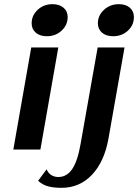

<svg xmlns="http://www.w3.org/2000/svg" viewBox="-20 -718 665 922"><path d="M132 -606Q132 -644 161 -671Q190 -698 232 -698Q265 -698 285 -681Q305 -664 305 -636Q305 -598 276 -571Q247 -544 205 -544Q172 -544 152 -561Q132 -578 132 -606ZM130 -490H260L174 0H44ZM450 -606Q450 -644 479.5 -671Q509 -698 551 -698Q584 -698 603.5 -681Q623 -664 623 -636Q623 -597 594 -570.5Q565 -544 523 -544Q490 -544 470 -561Q450 -578 450 -606ZM163 150 204 95Q211 113 226 122.5Q241 132 260 132Q301 132 327 93.5Q353 55 367 -27L449 -490H578L501 -53Q481 59 421.5 121.5Q362 184 275 184Q237 184 210 176.5Q183 169 163 150Z"/></svg>

Font: Fahkwang SemiBold
Style: Italic
Weight: 600
Italic angle: -10°
Version: Version 1.000; ttfautohint (v1.6)